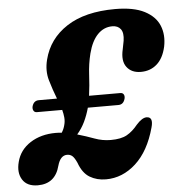

<svg xmlns="http://www.w3.org/2000/svg" viewBox="-79 -758 770 817"><g transform="rotate(-5 306.5 -350.0)"><path d="M-22.5 -97Q-9.5 -147.5 36 -176.8Q81.5 -206 145 -206Q157.5 -206 170.5 -204.5Q180 -219.5 184 -236Q188.5 -252 187 -268.2Q185.5 -284.5 181 -301H73Q63 -301 58.8 -308.5Q54.5 -316 56.5 -326Q63 -351 85.5 -351H163Q148 -389.5 135.8 -431.2Q123.5 -473 135.5 -520Q157.5 -607.5 235.5 -658.2Q313.5 -709 442.5 -709Q521.5 -709 567.8 -685Q614 -661 630.2 -621Q646.5 -581 636.5 -531.5Q625.5 -482.5 597.5 -457.8Q569.5 -433 529 -433Q489 -433 468.8 -459.8Q448.5 -486.5 460 -535.5L467 -571.5Q472 -605 460 -621Q448 -637 424 -637Q388 -637 361.5 -609.8Q335 -582.5 321.5 -530Q310.5 -486 308.2 -440.5Q306 -395 300 -351H433.5Q443.5 -351 447.8 -343.8Q452 -336.5 449.5 -326Q443 -301 421 -301H290.5Q282 -270 268.8 -242.2Q255.5 -214.5 235.5 -191.5Q273.5 -180.5 307 -168Q340.5 -155.5 376 -155.5Q420 -155.5 445 -169.5Q470 -183.5 492 -211Q516.5 -238.5 536 -238.5Q565.5 -238 553 -193.5Q526 -94.5 469 -42.5Q412 9.5 341 9.5Q302 9.5 272 -8.5Q242 -26.5 226 -71.5Q216 -93.5 207 -101.2Q198 -109 185 -109Q156 -109 144 -66Q124.5 9.5 50 9.5Q4 9.5 -15.2 -21Q-34.5 -51.5 -22.5 -97Z"/></g></svg>

Font: Fraunces 144pt S100
Style: Bold Italic
Weight: 700
Italic angle: -16°
Version: Version 1.000; ttfautohint (v1.8.3)